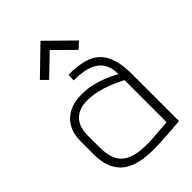

<svg xmlns="http://www.w3.org/2000/svg" viewBox="-218 -791 881 881"><g transform="rotate(-45 223.0 -350.0)"><path d="M348 -586 222 -710 93 -585 123 -555 222 -650 316 -557ZM367 -349Q342 -363 311.5 -375.5Q281 -388 249 -395.5Q217 -403 182 -403Q145 -403 116.5 -393Q88 -383 67.5 -363.5Q47 -344 36.5 -316Q26 -288 26 -252V-169Q26 -117 41.5 -82Q57 -47 85.5 -26.5Q114 -6 154.5 2.5Q195 11 245 10Q259 10 280 9Q301 8 324 6.5Q347 5 367 3.5Q387 2 399.5 1Q412 0 411 0V-304Q411 -363 398.5 -402.5Q386 -442 361 -465.5Q336 -489 296.5 -499Q257 -509 203 -509L201 -474Q233 -474 263 -469Q293 -464 316.5 -450.5Q340 -437 353.5 -412.5Q367 -388 367 -349ZM367 -310V-37Q367 -37 360 -36Q353 -35 340.5 -34.5Q328 -34 312 -32.5Q296 -31 278 -30Q260 -29 243 -28Q190 -27 155.5 -36.5Q121 -46 102 -65Q83 -84 75.5 -111.5Q68 -139 68 -172V-250Q68 -282 77 -304Q86 -326 101.5 -339.5Q117 -353 137 -359Q157 -365 179 -365Q212 -365 244 -357.5Q276 -350 307 -337.5Q338 -325 367 -310Z"/></g></svg>

Font: Advent Pro Light
Style: Regular
Weight: 300
Version: Version 3.000